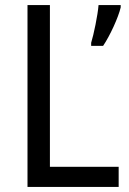

<svg xmlns="http://www.w3.org/2000/svg" viewBox="-20 -734 508 754"><path d="M88 0H446V-79H176V-714H88ZM454 -705V-714H367C364 -675 348 -598 338 -566V-554H385C412 -594 445 -666 454 -705Z"/></svg>

Font: Noto Sans Lao Looped SemiCondensed
Style: Regular
Weight: 400
Width: 4
Designer: Mark Frömberg, Ben Mitchell
Foundry: The Fontpad Ltd
Version: Version 1.003